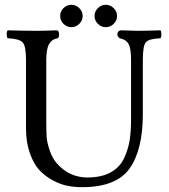

<svg xmlns="http://www.w3.org/2000/svg" viewBox="-20 -774 707 804"><path d="M323.2 9.8Q293.5 9.8 264.2 4.4Q234.9 -1 202.4 -18.1Q169.9 -35.2 145.5 -61Q121.1 -86.9 105 -132.6Q88.9 -178.2 88.9 -235.8V-522.9Q88.9 -582 74.5 -596.9Q60.1 -611.8 12.2 -613.8Q8.3 -617.7 8.1 -629.9Q7.8 -642.1 12.2 -647Q86.4 -645 131.8 -645Q167 -645 216.8 -647Q226.6 -647 227.3 -631.6Q228 -616.2 221.2 -613.8Q197.3 -609.9 185.5 -589.4Q173.8 -568.8 173.8 -522.9V-269Q173.8 -224.1 175.3 -200.4Q176.8 -176.8 189 -141.4Q201.2 -106 226.1 -81.1Q275.9 -31.2 345.2 -30.8Q405.3 -30.8 444.1 -52.5Q482.9 -74.2 500.5 -113.5Q518.1 -152.8 523.4 -189.5Q528.8 -226.1 528.8 -276.9V-522.9Q528.8 -570.8 518.3 -589.8Q507.8 -608.9 481 -613.8Q469.7 -621.6 471.9 -634.3Q474.1 -647 487.8 -647Q501 -647 522.5 -646Q543.9 -645 555.2 -645Q592.3 -645 651.9 -647Q655.8 -642.1 655.8 -630.1Q655.8 -618.2 651.9 -613.8Q604 -611.8 591.1 -597.4Q578.1 -583 578.1 -522.9V-294.9Q578.1 -147 522.7 -68.6Q467.3 9.8 323.2 9.8ZM245.8 -674.1Q231.9 -688 231.9 -707Q231.9 -726.1 245.8 -740Q259.8 -753.9 278.8 -753.9Q297.9 -753.9 312 -740Q326.2 -726.1 326.2 -707Q326.2 -688 312 -674.1Q297.9 -660.2 278.8 -660.2Q259.8 -660.2 245.8 -674.1ZM389.9 -674.1Q376 -688 376 -707Q376 -726.1 389.9 -740Q403.8 -753.9 422.9 -753.9Q441.9 -753.9 456.1 -740Q470.2 -726.1 470.2 -707Q470.2 -688 456.1 -674.1Q441.9 -660.2 422.9 -660.2Q403.8 -660.2 389.9 -674.1Z"/></svg>

Font: Linux Libertine O
Style: Regular
Weight: 400
Designer: Philipp H. Poll
Foundry: Philipp H. Poll
Version: Version 5.3.0